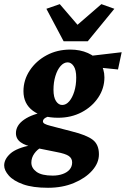

<svg xmlns="http://www.w3.org/2000/svg" viewBox="-65 -681 605 924"><path d="M166 222.7Q92.8 222.7 46.4 206.1Q0 189.5 -22.5 164.1Q-44.9 138.7 -44.9 115.2Q-44.9 85 -15.1 58.1Q14.6 31.2 88.9 16.6L133.8 28.3Q114.3 38.1 100.1 58.1Q85.9 78.1 85.9 101.6Q85.9 127.9 110.8 146Q135.7 164.1 188.5 164.1Q215.8 164.1 237.3 156.2Q258.8 148.4 270.5 134.3Q282.2 120.1 282.2 100.6Q282.2 81.1 266.1 69.8Q250 58.6 208 50.8L106.4 30.3L97.7 26.4Q57.6 20.5 34.7 3.9Q11.7 -12.7 11.7 -40Q11.7 -78.1 51.3 -105.5Q90.8 -132.8 159.2 -143.6L182.6 -125Q168 -122.1 154.8 -114.7Q141.6 -107.4 141.6 -96.7Q141.6 -89.8 150.4 -85Q159.2 -80.1 178.7 -75.2L280.3 -48.8Q351.6 -31.2 381.3 -8.3Q411.1 14.6 411.1 61.5Q411.1 103.5 378.4 140.1Q345.7 176.8 290.5 199.7Q235.4 222.7 166 222.7ZM214.8 -114.3Q138.7 -114.3 93.3 -147.9Q47.9 -181.6 47.9 -242.2Q47.9 -295.9 78.1 -341.8Q108.4 -387.7 159.2 -415Q210 -442.4 273.4 -442.4Q320.3 -442.4 357.9 -425.8Q395.5 -409.2 416.5 -378.9Q437.5 -348.6 437.5 -308.6Q437.5 -255.9 407.7 -211.4Q377.9 -167 327.6 -140.6Q277.3 -114.3 214.8 -114.3ZM234.4 -175.8Q252.9 -175.8 268.1 -193.4Q283.2 -210.9 292.5 -240.7Q301.8 -270.5 301.8 -307.6Q301.8 -344.7 289.6 -362.8Q277.3 -380.9 260.7 -380.9Q242.2 -380.9 226.6 -363.3Q210.9 -345.7 201.7 -315.4Q192.4 -285.2 192.4 -249Q192.4 -212.9 204.6 -194.3Q216.8 -175.8 234.4 -175.8ZM502.9 -346.7 358.4 -361.3 345.7 -409.2 520.5 -429.7ZM158.2 -638.7 222.7 -661.1 335.9 -529.3H270.5L422.9 -661.1L485.4 -638.7L357.4 -482.4H241.2Z"/></svg>

Font: Crimson Pro ExtraBold
Style: Italic
Weight: 800
Italic angle: -12°
Designer: Jacques Le Bailly
Foundry: Baron von Fonthausen
Version: Version 1.003